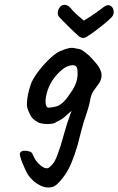

<svg xmlns="http://www.w3.org/2000/svg" viewBox="-20 -599 506 820"><path d="M211 197Q183 208 152.5 193.5Q122 179 100 148Q96 142 89 127.5Q82 113 75.5 96.5Q69 80 66 68Q63 56 66 54Q70 46 81.5 45Q93 44 104.5 47.5Q116 51 118 57Q121 64 125.5 73Q130 82 135.5 89Q141 96 145 100Q159 114 170.5 118Q182 122 189 117Q206 104 215.5 85.5Q225 67 239 23Q250 -14 259 -46Q268 -78 277 -101Q280 -113 284.5 -121.5Q289 -130 293 -134H299Q277 -120 261.5 -104.5Q246 -89 220 -78Q214 -71 190.5 -69.5Q167 -68 145 -75Q131 -83 123 -90Q115 -97 110 -106.5Q105 -116 99 -131Q92 -146 97 -180Q102 -214 115 -248Q127 -273 150 -302Q173 -331 199 -354.5Q225 -378 246 -384Q254 -388 270.5 -392.5Q287 -397 305 -392Q322 -390 331 -384.5Q340 -379 360 -362Q373 -349 388.5 -331Q404 -313 409 -299Q416 -284 413 -268Q410 -252 400 -239Q391 -226 381 -213Q371 -200 366 -177Q361 -147 348 -109.5Q335 -72 327 -40L311 22Q286 107 258.5 146.5Q231 186 211 197ZM185 -139Q205 -140 220.5 -144.5Q236 -149 250.5 -163Q265 -177 282 -203Q299 -227 306 -249Q313 -271 311 -296Q310 -312 303.5 -317Q297 -322 284 -320Q265 -317 247 -303Q229 -289 209 -263Q194 -243 184 -215Q174 -185 174.5 -164Q175 -143 185 -139ZM356 -446Q343 -435 331 -437.5Q319 -440 313 -448Q301 -458 283 -475.5Q265 -493 250.5 -508Q236 -523 233 -526Q225 -536 227 -548.5Q229 -561 237 -570Q245 -579 257.5 -578.5Q270 -578 283 -563Q290 -553 306 -538.5Q322 -524 338 -511Q350 -518 365.5 -528Q381 -538 394.5 -548Q408 -558 415 -563Q436 -581 448.5 -576Q461 -571 464.5 -556.5Q468 -542 461 -531Q459 -527 446.5 -515.5Q434 -504 416.5 -490Q399 -476 383 -464Q367 -452 356 -446Z"/></svg>

Font: Caveat SemiBold
Style: Regular
Weight: 600
Designer: Pablo Impallari
Foundry: Pablo Impallari
Version: Version 2.000